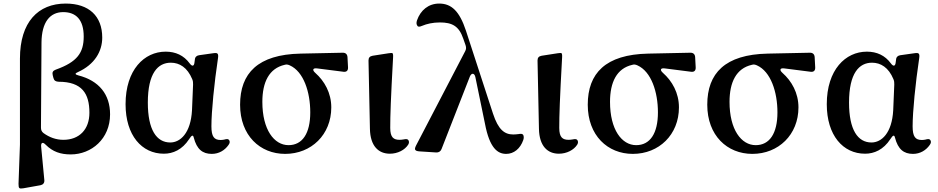

<svg xmlns="http://www.w3.org/2000/svg" viewBox="-20 -841 5264 1078"><path d="M92 -512V-29L84 191C84 204 85 212 89 215C93 218 100 218 112 216L207 199C222 196 230 186 229 171L211 -18C209 -42 221 -45 237 -28C276 11 320 26 377 26C494 26 598 -62 598 -199C598 -310 537 -388 419 -418C400 -423 400 -429 417 -436C512 -479 554 -553 554 -630C554 -751 479 -821 349 -821C194 -821 92 -717 92 -512ZM210 -125 213 -602C214 -716 260 -773 335 -773C407 -773 450 -730 450 -636C450 -545 414 -493 293 -450C277 -444 272 -435 276 -419L280 -403C284 -388 293 -383 309 -382C441 -382 482 -315 482 -208C482 -114 425 -56 336 -56C294 -56 257 -70 224 -94C214 -102 210 -111 210 -125Z M900 22C951 22 1003 0 1042 -60C1056 -82 1064 -86 1068 -68C1085 -3 1117 23 1169 23C1209 23 1242 3 1263 -27C1272 -39 1271 -48 1266 -55C1261 -62 1252 -61 1238 -57C1232 -56 1226 -55 1219 -55C1182 -55 1167 -74 1167 -132C1167 -216 1183 -375 1204 -515C1206 -528 1205 -536 1201 -540C1197 -544 1189 -544 1176 -542L1098 -531C1084 -529 1075 -521 1074 -506L1072 -491C1070 -469 1059 -466 1045 -485C1012 -530 966 -551 910 -551C790 -551 685 -449 685 -256C685 -81 776 22 900 22ZM810 -265C810 -431 867 -489 939 -489C988 -489 1032 -462 1059 -397C1064 -386 1064 -377 1064 -366L1058 -222C1051 -93 992 -41 936 -41C859 -41 810 -112 810 -265Z M1581 23C1728 23 1840 -85 1840 -238C1840 -319 1802 -386 1750 -432C1732 -448 1736 -460 1760 -457L1909 -438C1926 -436 1935 -445 1934 -463L1931 -520C1930 -536 1921 -545 1905 -545L1667 -540C1428 -535 1328 -430 1328 -253C1328 -80 1440 23 1581 23ZM1453 -269C1453 -380 1491 -457 1578 -477C1588 -480 1596 -479 1607 -474C1685 -439 1722 -324 1722 -210C1722 -92 1678 -26 1600 -26C1519 -26 1453 -113 1453 -269Z M2169 22C2213 22 2253 1 2272 -29C2278 -39 2277 -47 2273 -54C2269 -61 2259 -61 2245 -58C2238 -57 2231 -56 2224 -56C2190 -56 2171 -69 2171 -123C2171 -195 2174 -282 2187 -519C2188 -533 2186 -540 2184 -542C2181 -544 2174 -544 2162 -542L2072 -528C2056 -525 2049 -517 2049 -501L2057 -117C2059 -21 2105 22 2169 22Z M2312 1C2316 6 2323 8 2336 9L2429 15C2443 16 2454 9 2459 -4L2618 -411C2627 -433 2644 -432 2649 -408L2703 -146C2729 -9 2774 23 2822 23C2865 23 2901 -6 2918 -55C2922 -67 2921 -75 2918 -83C2914 -90 2905 -91 2890 -88C2881 -87 2870 -86 2862 -86C2813 -86 2778 -112 2748 -203L2596 -669C2560 -778 2515 -821 2446 -821C2386 -821 2341 -784 2321 -726C2317 -713 2318 -704 2323 -697C2327 -689 2336 -690 2350 -696C2376 -707 2410 -715 2450 -715C2518 -715 2557 -695 2581 -624L2594 -587C2598 -574 2598 -566 2592 -554L2316 -24C2310 -12 2308 -3 2312 1Z M3118 22C3162 22 3202 1 3221 -29C3227 -39 3226 -47 3222 -54C3218 -61 3208 -61 3194 -58C3187 -57 3180 -56 3173 -56C3139 -56 3120 -69 3120 -123C3120 -195 3123 -282 3136 -519C3137 -533 3135 -540 3133 -542C3130 -544 3123 -544 3111 -542L3021 -528C3005 -525 2998 -517 2998 -501L3006 -117C3008 -21 3054 22 3118 22Z M3533 23C3680 23 3792 -85 3792 -238C3792 -319 3754 -386 3702 -432C3684 -448 3688 -460 3712 -457L3861 -438C3878 -436 3887 -445 3886 -463L3883 -520C3882 -536 3873 -545 3857 -545L3619 -540C3380 -535 3280 -430 3280 -253C3280 -80 3392 23 3533 23ZM3405 -269C3405 -380 3443 -457 3530 -477C3540 -480 3548 -479 3559 -474C3637 -439 3674 -324 3674 -210C3674 -92 3630 -26 3552 -26C3471 -26 3405 -113 3405 -269Z M4204 23C4351 23 4463 -85 4463 -238C4463 -319 4425 -386 4373 -432C4355 -448 4359 -460 4383 -457L4532 -438C4549 -436 4558 -445 4557 -463L4554 -520C4553 -536 4544 -545 4528 -545L4290 -540C4051 -535 3951 -430 3951 -253C3951 -80 4063 23 4204 23ZM4076 -269C4076 -380 4114 -457 4201 -477C4211 -480 4219 -479 4230 -474C4308 -439 4345 -324 4345 -210C4345 -92 4301 -26 4223 -26C4142 -26 4076 -113 4076 -269Z M4837 22C4888 22 4940 0 4979 -60C4993 -82 5001 -86 5005 -68C5022 -3 5054 23 5106 23C5146 23 5179 3 5200 -27C5209 -39 5208 -48 5203 -55C5198 -62 5189 -61 5175 -57C5169 -56 5163 -55 5156 -55C5119 -55 5104 -74 5104 -132C5104 -216 5120 -375 5141 -515C5143 -528 5142 -536 5138 -540C5134 -544 5126 -544 5113 -542L5035 -531C5021 -529 5012 -521 5011 -506L5009 -491C5007 -469 4996 -466 4982 -485C4949 -530 4903 -551 4847 -551C4727 -551 4622 -449 4622 -256C4622 -81 4713 22 4837 22ZM4747 -265C4747 -431 4804 -489 4876 -489C4925 -489 4969 -462 4996 -397C5001 -386 5001 -377 5001 -366L4995 -222C4988 -93 4929 -41 4873 -41C4796 -41 4747 -112 4747 -265Z"/></svg>

Font: 寒蝉锦书宋Pro Soft
Style: Regular
Weight: 700
Designer: 寒蝉锦书宋{Warren} 思源宋体{Ryoko NISHIZUKA 西塚涼子 (kana & ideographs); Frank Grießhammer (Latin, Greek & Cyrillic); Wenlong ZHANG 
Foundry: Adobe & ChillType
Version: Version 2.000;Glyphs 3.1.1 (3135)